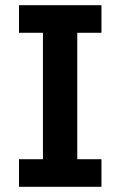

<svg xmlns="http://www.w3.org/2000/svg" viewBox="-20 -718 463 738"><path d="M370 0V-106H277V-592H370V-698H53V-592H145V-106H53V0Z"/></svg>

Font: IBM Plex Thai SemiBold
Style: Regular
Weight: 600
Designer: Mike Abbink, Paul van der Laan, Pieter van Rosmalen, Ben Mitchell, Mark Frömberg
Foundry: Bold Monday
Version: Version 1.0